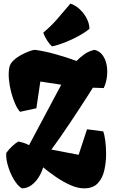

<svg xmlns="http://www.w3.org/2000/svg" viewBox="-20 -1032 630 1062"><path d="M100.6 9.8Q77.1 -4.9 56.6 -39.3Q36.1 -73.7 24.2 -114Q12.2 -154.3 14.6 -186Q30.3 -207.5 48.8 -224.6Q67.4 -241.7 82 -249.5Q95.7 -246.6 110.6 -241.9Q125.5 -237.3 140.6 -229L318.8 -563.5L203.1 -581.1L181.2 -433.1L90.8 -413.6Q77.1 -428.2 64.2 -457Q51.3 -485.8 42 -521.2Q32.7 -556.6 29.3 -593Q25.9 -629.4 31.7 -659.7Q36.1 -680.7 55.4 -698.5Q74.7 -716.3 99.4 -729.2Q124 -742.2 145 -749.5Q166 -756.8 173.8 -756.3Q227.5 -749 289.1 -731.7Q350.6 -714.4 403.3 -694.8Q422.4 -714.4 446.3 -731.7Q470.2 -749 502.9 -756.3Q530.8 -749.5 547.4 -726.8Q564 -704.1 569.8 -672.9Q575.7 -641.6 571.5 -607.7Q567.4 -573.7 553.7 -544.9L493.7 -546.9Q483.9 -530.8 463.9 -499.8Q443.8 -468.8 418.2 -429.4Q392.6 -390.1 364.7 -348.4Q336.9 -306.6 310.5 -269Q284.2 -231.4 264.2 -204.6L415 -175.8L461.4 -316.9L551.3 -305.2Q557.6 -288.6 562.3 -253.9Q566.9 -219.2 566.9 -180.2Q566.9 -134.3 557.1 -90.6Q547.4 -46.9 521 -18.6Q494.6 9.8 445.3 9.8Q409.7 9.8 369.6 -8.1Q329.6 -25.9 290.3 -52.7Q251 -79.6 218.8 -106.4Q210 -77.1 193.1 -50.5Q176.3 -23.9 152.8 -7.1Q129.4 9.8 100.6 9.8ZM267.6 -775.4Q255.9 -785.2 241.9 -806.2Q228 -827.1 219.2 -851.1Q265.1 -890.1 297.1 -927.5Q329.1 -964.8 369.6 -1012.2Q398.4 -1002.4 422.1 -979.7Q445.8 -957 460.2 -928.7Q474.6 -900.4 474.6 -872.6Q453.1 -854 417 -834Q380.9 -814 340.8 -798.1Q300.8 -782.2 267.6 -775.4Z"/></svg>

Font: Fruktur
Style: Regular
Weight: 400
Designer: Viktoriya Grabowska, Eben Sorkin
Foundry: Viktoriya Grabowska
Version: Version 1.008; ttfautohint (v1.8.4.7-5d5b)